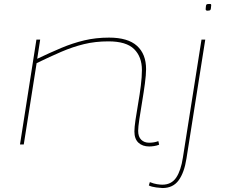

<svg xmlns="http://www.w3.org/2000/svg" viewBox="-20 -730 1141 970"><path d="M164 -530H183L168 -433Q233 -464 290 -488Q347 -512 405.5 -526Q464 -540 531 -540Q626 -540 672 -498.5Q718 -457 718 -381Q718 -352 712 -307.5Q706 -263 698 -215.5Q690 -168 684 -128Q678 -88 678 -69Q678 -39 693.5 -24Q709 -9 733 -9Q759 -9 780 -17L784 1Q772 6 758 8Q744 10 734 10Q700 10 679.5 -9Q659 -28 659 -66Q659 -86 664.5 -124Q670 -162 678 -207.5Q686 -253 691.5 -297.5Q697 -342 697 -376Q697 -443 657.5 -482Q618 -521 528 -521Q461 -521 404 -507Q347 -493 290 -468.5Q233 -444 165 -411L100 0H81ZM1036 -710Q1044 -710 1045.5 -709Q1047 -708 1047 -703Q1046 -683 1042.5 -679.5Q1039 -676 1028 -676Q1019 -676 1019 -684Q1020 -704 1023 -707Q1026 -710 1036 -710ZM1017 -530 922 71Q911 142 882.5 181Q854 220 801 220Q793 220 769.5 217Q746 214 732 207L737 190Q757 198 773 200.5Q789 203 800 203Q846 203 870 167.5Q894 132 904 66L998 -530Z"/></svg>

Font: Georama ExtraExtended Thin
Style: Italic
Weight: 100
Width: 8
Italic angle: -9°
Designer: Jean-Baptiste Levee
Foundry: Production Type
Version: Version 1.000